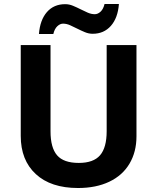

<svg xmlns="http://www.w3.org/2000/svg" viewBox="-20 -942 796 972"><path d="M670.9 -713.9V-252Q670.9 -172.9 635.5 -113.3Q600.1 -53.7 533.2 -22Q466.3 9.8 375 9.8Q237.3 9.8 161.1 -60.8Q85 -131.3 85 -253.9V-713.9H235.8V-276.9Q235.8 -194.3 269 -155.8Q302.2 -117.2 378.9 -117.2Q453.1 -117.2 486.6 -156Q520 -194.8 520 -277.8V-713.9ZM299.3 -822.3Q284.2 -822.3 270.3 -809.3Q256.3 -796.4 250 -770H177.2Q182.6 -840.8 217.5 -880.9Q252.4 -920.9 310.1 -920.9Q330.1 -920.9 349.4 -912.8Q368.7 -904.8 387.5 -895.3Q406.2 -885.7 424.3 -877.9Q442.4 -870.1 460 -870.1Q475.1 -870.1 489 -882.8Q502.9 -895.5 509.3 -921.9H582Q576.7 -851.1 541.3 -811Q505.9 -771 449.2 -771Q429.2 -771 409.9 -779.1Q390.6 -787.1 371.8 -796.6Q353 -806.2 335 -814.2Q316.9 -822.3 299.3 -822.3Z"/></svg>

Font: Zoram GWebM
Style: Bold
Weight: 700
Foundry: Ascender Corporation
Version: Version 1.000